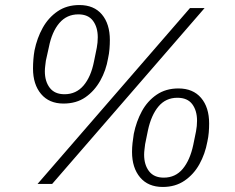

<svg xmlns="http://www.w3.org/2000/svg" viewBox="-20 -730 933 762"><path d="M291 -673Q245 -673 215.5 -638.5Q186 -604 174 -543L162 -489Q161 -480 159.5 -468.5Q158 -457 158 -447Q158 -407 177.5 -381.5Q197 -356 236 -356Q282 -356 311.5 -390.5Q341 -425 353 -486L364 -540Q366 -550 367 -561Q368 -572 368 -582Q368 -622 349 -647.5Q330 -673 291 -673ZM630 -25Q676 -25 705 -59.5Q734 -94 747 -155L758 -209Q760 -219 761 -230Q762 -241 762 -251Q762 -291 743 -316.5Q724 -342 684 -342Q638 -342 609 -307.5Q580 -273 567 -212L556 -158Q555 -149 553.5 -137.5Q552 -126 552 -116Q552 -76 571.5 -50.5Q591 -25 630 -25ZM295 -710Q353 -710 384.5 -672.5Q416 -635 416 -571Q416 -554 414.5 -535.5Q413 -517 409 -499Q401 -451 378 -410Q355 -369 319 -344Q283 -319 232 -319Q175 -319 143 -357Q111 -395 111 -458Q111 -476 112.5 -494.5Q114 -513 117 -530Q127 -579 149.5 -619.5Q172 -660 208.5 -685Q245 -710 295 -710ZM688 -379Q746 -379 778 -341.5Q810 -304 810 -240Q810 -222 808.5 -204Q807 -186 803 -168Q794 -119 771.5 -78.5Q749 -38 712.5 -13Q676 12 626 12Q568 12 536 -26Q504 -64 504 -127Q504 -144 506 -162.5Q508 -181 511 -199Q521 -248 543 -288.5Q565 -329 601.5 -354Q638 -379 688 -379ZM187 0H129L734 -698H792Z"/></svg>

Font: IBM Plex Sans Light
Style: Italic
Weight: 300
Italic angle: -11.31°
Designer: Mike Abbink, Paul van der Laan, Pieter van Rosmalen
Foundry: Bold Monday
Version: Version 3.201